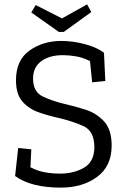

<svg xmlns="http://www.w3.org/2000/svg" viewBox="-20 -847 573 877"><path d="M397 -792 271 -701H249L123 -790L143 -824L263 -763L378 -827ZM490 -182Q490 -88 423.5 -39Q357 10 258 10Q122 10 49 -43L63 -171L123 -165L119 -83Q152 -66 185 -60Q218 -54 254 -54Q318 -54 364.5 -81.5Q411 -109 411 -175Q411 -249 360 -271.5Q309 -294 249 -308Q203 -318 158 -333.5Q113 -349 83 -382.5Q53 -416 53 -480Q53 -572 114.5 -616Q176 -660 260 -660Q314 -660 369 -645Q424 -630 455 -606L461 -477L401 -471L391 -568Q360 -584 328 -589.5Q296 -595 267 -595Q206 -595 168.5 -567.5Q131 -540 131 -488Q131 -427 176 -406Q221 -385 276 -372Q320 -362 369.5 -346.5Q419 -331 454.5 -293.5Q490 -256 490 -182Z"/></svg>

Font: Zilla Slab
Style: Regular
Weight: 400
Designer: Typotheque.com
Foundry: Typotheque type foundry
Version: Version 1.1; 2017; ttfautohint (v1.6)